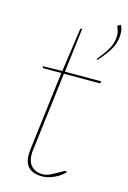

<svg xmlns="http://www.w3.org/2000/svg" viewBox="-115 -791 572 855"><g transform="rotate(15 171.0 -363.5)"><path d="M167 8Q124 8 102.5 -15.5Q81 -39 87 -93L132 -459H51Q48 -459 46.5 -460.5Q45 -462 45 -464V-467L134 -469L162 -666Q163 -673 168 -673H171L146 -469H313L311 -459H144L99 -93Q94 -47 113.5 -24.5Q133 -2 168 -2Q186 -2 206.5 -12.5Q227 -23 243.5 -33Q260 -43 264 -43Q266 -43 268 -41L270 -39Q253 -19 223 -5.5Q193 8 167 8ZM323 -730 333 -735Q340 -721 341.5 -706.5Q343 -692 341 -678Q337 -644 316.5 -613Q296 -582 271 -556L269 -558Q269 -559 269 -561Q269 -561 269 -561.5Q269 -562 270 -563Q295 -593 310 -618.5Q325 -644 328 -669Q330 -685 328 -696.5Q326 -708 320 -721Q320 -723 319.5 -724Q319 -725 319 -726Q319 -729 323 -730Z"/></g></svg>

Font: Aleo Thin
Style: Italic
Weight: 250
Italic angle: -7°
Designer: Alessio Laiso
Foundry: Alessio Laiso
Version: Version 2.001;gftools[0.9.29]